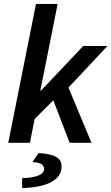

<svg xmlns="http://www.w3.org/2000/svg" viewBox="-20 -726 566 976"><path d="M22 0H132L156 -121L251 -216L334 0H445L328 -281L526 -492H403L188 -265H185L273 -706H163ZM93 230C208 227 293 194 293 121C293 84 272 58 176 52L145 98C189 99 204 114 204 133C204 159 171 177 92 180Z"/></svg>

Font: Source Sans Pro Semibold
Style: Italic
Weight: 600
Italic angle: -11°
Designer: Paul D. Hunt
Foundry: Adobe Systems Incorporated
Version: Version 3.006;hotconv 1.0.111;makeotfexe 2.5.65597